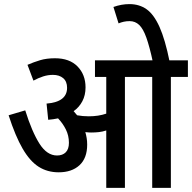

<svg xmlns="http://www.w3.org/2000/svg" viewBox="-20 -916 936 936"><path d="M405 -211Q405 -145 367.5 -110.5Q330 -76 266 -76Q211 -76 168.5 -103Q126 -130 90.5 -191Q55 -252 22 -354L103 -378Q136 -273 172.5 -215.5Q209 -158 258 -158Q285 -158 300.5 -173.5Q316 -189 316 -220Q316 -255 301 -285Q286 -315 263 -339Q240 -334 215 -332L207 -411Q307 -419 307 -488Q307 -519 288 -535Q269 -551 238 -551Q214 -551 190.5 -543.5Q167 -536 143 -523L114 -600Q144 -613 175.5 -622.5Q207 -632 248 -632Q319 -632 358 -592Q397 -552 397 -490Q397 -452 381.5 -422.5Q366 -393 339 -374Q348 -364 356 -354Q383 -349 413 -349Q460 -349 498 -362V-541H443V-622H896V-541H813V0H722V-541H589V0H498V-280Q480 -274 462 -272Q444 -270 424 -270Q412 -270 396 -272Q400 -258 402.5 -243Q405 -228 405 -211ZM725 -615Q709 -689 693.5 -732.5Q678 -776 658.5 -794.5Q639 -813 612 -813Q596 -813 583 -810Q570 -807 558 -802L533 -882Q572 -896 611 -896Q659 -896 694.5 -871Q730 -846 757.5 -785Q785 -724 807 -615Z"/></svg>

Font: Noto Sans Condensed Medium
Style: Regular
Weight: 500
Width: 3
Designer: Monotype Design Team
Foundry: Monotype Imaging Inc.
Version: Version 2.013; ttfautohint (v1.8.4.7-5d5b)